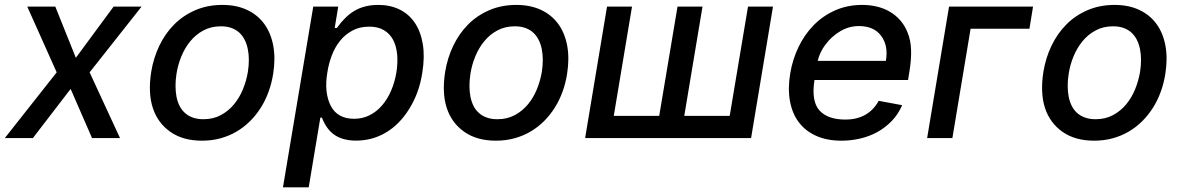

<svg xmlns="http://www.w3.org/2000/svg" viewBox="-29 -573 4906 797"><path d="M-8.9 0 206.3 -272.7 84.2 -545.5H200.6L285.9 -333.1L442.5 -545.5H558.6L343 -272.7L469.1 0H353L264.2 -203.8L107.6 0Z M598.7 -274.9Q608 -332 632.1 -382.6Q656.2 -433.2 693.7 -471.1Q731.2 -508.9 781.8 -530.7Q832.4 -552.6 894.2 -552.6Q952.4 -552.6 996.4 -532Q1040.5 -511.4 1068 -473.7Q1095.5 -436.1 1105.3 -383.2Q1115.1 -330.3 1104.8 -265.6Q1098.7 -227.6 1085.9 -192.3Q1073.2 -157 1053.8 -126.2Q1034.4 -95.5 1009.2 -70.3Q984 -45.1 953.3 -27Q922.6 -8.9 886.4 1.1Q850.1 11 809.3 11Q731.2 11 679.3 -24.9Q626.1 -61.8 605.5 -124.5Q584.9 -187.1 598.7 -274.9ZM703.5 -172.2Q707.7 -150.9 716.4 -133.5Q725.1 -116.1 739 -103.9Q752.8 -91.6 771.8 -84.9Q790.8 -78.1 815.3 -78.1Q856.2 -78.1 887.8 -95.2Q919.4 -112.2 942.3 -139.9Q965.2 -167.6 979.6 -202.9Q994 -238.3 1000 -274.9Q1008.2 -328.1 999.6 -369.3Q995.4 -390.6 986.5 -408Q977.6 -425.4 964 -437.9Q950.3 -450.3 931.5 -457Q912.6 -463.8 888.1 -463.8Q847.3 -463.8 815.5 -446.7Q783.7 -429.7 760.8 -401.6Q737.9 -373.6 723.5 -338.2Q709.2 -302.9 703.5 -266Q695.7 -214.8 703.5 -172.2Z M1271.3 -545.5H1375L1360.4 -457H1369.3Q1386 -480.1 1403.8 -497.9Q1421.5 -515.6 1442.1 -527.9Q1462.7 -540.1 1487.2 -546.3Q1511.7 -552.6 1541.9 -552.6Q1590.9 -552.6 1629.6 -533.6Q1668.3 -514.6 1692.8 -478.5Q1717.3 -442.5 1726 -390.3Q1734.7 -338.1 1724.1 -271.7Q1717 -226.6 1703.3 -189.6Q1689.6 -152.7 1669.4 -120.4Q1628.6 -55.4 1572.3 -22.4Q1516 10.7 1448.9 10.7Q1396 10.7 1361.3 -11.9Q1326.7 -34.4 1307.2 -84.9H1300.8L1252.5 204.5H1145.6ZM1344.1 -133.5Q1372.2 -79.9 1440.7 -79.9Q1475.9 -79.9 1505.1 -94.6Q1534.4 -109.4 1556.8 -135.3Q1579.2 -161.2 1594.5 -196.6Q1609.7 -231.9 1616.5 -272.7Q1622.9 -313.2 1619.5 -348Q1616.1 -382.8 1602.5 -408.2Q1588.8 -433.6 1564.3 -448Q1539.8 -462.4 1503.9 -462.4Q1463.8 -462.4 1433.6 -446Q1403.4 -429.7 1382.1 -402.9Q1360.8 -376.1 1348 -342Q1335.2 -307.9 1329.9 -272.7Q1315.7 -188.9 1344.1 -133.5Z M1818.9 -274.9Q1828.1 -332 1852.3 -382.6Q1876.4 -433.2 1913.9 -471.1Q1951.3 -508.9 2002 -530.7Q2052.6 -552.6 2114.3 -552.6Q2172.6 -552.6 2216.6 -532Q2260.7 -511.4 2288.2 -473.7Q2315.7 -436.1 2325.5 -383.2Q2335.2 -330.3 2324.9 -265.6Q2318.9 -227.6 2306.1 -192.3Q2293.3 -157 2274 -126.2Q2254.6 -95.5 2229.4 -70.3Q2204.2 -45.1 2173.5 -27Q2142.8 -8.9 2106.5 1.1Q2070.3 11 2029.5 11Q1951.3 11 1899.5 -24.9Q1846.2 -61.8 1825.6 -124.5Q1805 -187.1 1818.9 -274.9ZM1923.7 -172.2Q1927.9 -150.9 1936.6 -133.5Q1945.3 -116.1 1959.2 -103.9Q1973 -91.6 1992 -84.9Q2011 -78.1 2035.5 -78.1Q2076.3 -78.1 2108 -95.2Q2139.6 -112.2 2162.5 -139.9Q2185.4 -167.6 2199.8 -202.9Q2214.1 -238.3 2220.2 -274.9Q2228.3 -328.1 2219.8 -369.3Q2215.6 -390.6 2206.7 -408Q2197.8 -425.4 2184.1 -437.9Q2170.5 -450.3 2151.6 -457Q2132.8 -463.8 2108.3 -463.8Q2067.5 -463.8 2035.7 -446.7Q2003.9 -429.7 1981 -401.6Q1958.1 -373.6 1943.7 -338.2Q1929.3 -302.9 1923.7 -266Q1915.8 -214.8 1923.7 -172.2Z M2490.8 -545.5H2594.5L2518.8 -92H2707.4L2783.4 -545.5H2887.1L2811.4 -92H3000L3076 -545.5H3179.7L3088.8 0H2399.9Z M3251.4 -269.2Q3261 -326.3 3285.7 -377.8Q3310.4 -429.3 3348.4 -468.2Q3386.4 -507.1 3437.3 -529.8Q3488.3 -552.6 3550.4 -552.6Q3581.7 -552.6 3610.4 -545.8Q3639.2 -539.1 3663.7 -525Q3688.2 -511 3707.4 -489.3Q3726.6 -467.7 3738.6 -437.5Q3751.1 -407.3 3752.8 -368.3Q3754.6 -329.2 3746.4 -278.4L3740.4 -240.8H3351.9Q3338.1 -152.3 3372.9 -114.3Q3407.3 -76.7 3479.8 -76.7Q3575.6 -76.7 3618.6 -154.5L3715.9 -136.4Q3699.6 -98.7 3672.9 -71Q3646.3 -43.3 3613.1 -25Q3579.9 -6.7 3541.7 2.1Q3503.6 11 3464.1 11Q3403.8 11 3359 -9.1Q3314.3 -29.1 3286.8 -65.7Q3259.2 -102.3 3250 -154.1Q3240.8 -206 3251.4 -269.2ZM3365.4 -320.3H3648.4Q3659.1 -383.2 3628.9 -424Q3598.7 -464.8 3536.6 -464.8Q3495 -464.8 3459.2 -443.5Q3441.1 -432.9 3425.6 -418.9Q3410.2 -404.8 3398.1 -388.8Q3386 -372.9 3377.7 -355.5Q3369.3 -338.1 3365.4 -320.3Z M4259.2 -545.5 4244.3 -453.8H4000L3924.4 0H3819.6L3910.5 -545.5Z M4302.2 -274.9Q4311.4 -332 4335.6 -382.6Q4359.7 -433.2 4397.2 -471.1Q4434.7 -508.9 4485.3 -530.7Q4535.9 -552.6 4597.7 -552.6Q4655.9 -552.6 4699.9 -532Q4744 -511.4 4771.5 -473.7Q4799 -436.1 4808.8 -383.2Q4818.5 -330.3 4808.2 -265.6Q4802.2 -227.6 4789.4 -192.3Q4776.6 -157 4757.3 -126.2Q4737.9 -95.5 4712.7 -70.3Q4687.5 -45.1 4656.8 -27Q4626.1 -8.9 4589.8 1.1Q4553.6 11 4512.8 11Q4434.7 11 4382.8 -24.9Q4329.5 -61.8 4308.9 -124.5Q4288.4 -187.1 4302.2 -274.9ZM4407 -172.2Q4411.2 -150.9 4419.9 -133.5Q4428.6 -116.1 4442.5 -103.9Q4456.3 -91.6 4475.3 -84.9Q4494.3 -78.1 4518.8 -78.1Q4559.7 -78.1 4591.3 -95.2Q4622.9 -112.2 4645.8 -139.9Q4668.7 -167.6 4683.1 -202.9Q4697.4 -238.3 4703.5 -274.9Q4711.6 -328.1 4703.1 -369.3Q4698.9 -390.6 4690 -408Q4681.1 -425.4 4667.4 -437.9Q4653.8 -450.3 4634.9 -457Q4616.1 -463.8 4591.6 -463.8Q4550.8 -463.8 4519 -446.7Q4487.2 -429.7 4464.3 -401.6Q4441.4 -373.6 4427 -338.2Q4412.6 -302.9 4407 -266Q4399.1 -214.8 4407 -172.2Z"/></svg>

Font: Inter P Medium
Style: Italic
Weight: 500
Italic angle: 9.39999°
Designer: Rasmus Andersson
Foundry: rsms
Version: Version 3.018;git-588b23468